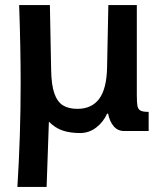

<svg xmlns="http://www.w3.org/2000/svg" viewBox="-20 -520 640 762"><path d="M62 -189.5Q62 -330.5 56 -500H178L183 -241Q184 -183.5 195.5 -150Q207 -116.5 229.2 -102.2Q251.5 -88 287 -88Q344 -88 373.8 -128Q403.5 -168 405 -254L410 -500H523V-144Q523 -112.5 525.5 -99.5Q528 -86.5 537.5 -81.2Q547 -76 570 -76V0H473Q447.5 0 431.5 -18.5Q415.5 -37 409 -69H405Q390.5 -36 362 -14Q333.5 8 298 8Q258 8 228.5 -2Q199 -12 174 -37L165 222H49Q62 16.5 62 -189.5Z"/></svg>

Font: JuliaMono Black
Style: Regular
Weight: 900
Monospace: yes
Designer: cormullion
Foundry: corm
Version: Version 0.054; ttfautohint (v1.8.4)